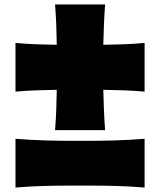

<svg xmlns="http://www.w3.org/2000/svg" viewBox="-20 -843 727 872"><path d="M230 -252Q233.9 -300.3 235.6 -346.4Q237.3 -392.6 237.8 -435.1Q194.3 -434.6 147.2 -432.9Q100.1 -431.2 50.3 -426.8V-647.9Q100.1 -643.6 147.2 -641.8Q194.3 -640.1 237.8 -639.6Q237.3 -682.1 235.6 -728.3Q233.9 -774.4 230 -822.8H457.5Q453.6 -774.4 451.9 -728.3Q450.2 -682.1 449.2 -639.6Q492.7 -640.1 539.8 -641.8Q586.9 -643.6 636.7 -647.9V-426.8Q586.9 -431.2 539.8 -432.9Q492.7 -434.6 449.2 -435.1Q450.2 -392.6 451.9 -346.4Q453.6 -300.3 457.5 -252ZM50.3 8.8V-212.9Q114.7 -207.5 174.8 -205.6Q234.9 -203.6 288.1 -203.6H398.9Q452.1 -203.6 512.2 -205.6Q572.3 -207.5 636.7 -212.9V8.8Q572.3 3.4 512.2 1.7Q452.1 0 398.9 0H288.1Q234.9 0 174.8 1.7Q114.7 3.4 50.3 8.8Z"/></svg>

Font: Pinar Black
Style: Regular
Weight: 900
Designer: Amin Abedi
Version: Version 3.000